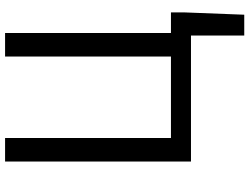

<svg xmlns="http://www.w3.org/2000/svg" viewBox="-133 -640 983 757"><g transform="rotate(-90 358.5 -261.5)"><path d="M607 -79V-733H514V-79H193V-733H100V0H597V210H679L688 -23V-79Z"/></g></svg>

Font: Noto Sans CJK JP Regular
Style: Regular
Weight: 400
Designer: Ryoko NISHIZUKA (kana & ideographs); Paul D. Hunt (Latin, Greek & Cyrillic); Wenlong ZHANG (bopomofo); Sandoll Communica
Foundry: Adobe Systems Incorporated
Version: Version 1.001;PS 1.001;hotconv 1.0.78;makeotf.lib2.5.61930